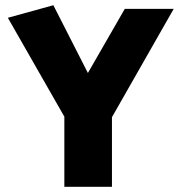

<svg xmlns="http://www.w3.org/2000/svg" viewBox="-20 -714 694 734"><path d="M408 0V-266L644 -680H457L316 -435L184 -694L10 -646L226 -268V0Z"/></svg>

Font: Catamaran Black
Style: Regular
Weight: 900
Designer: Pria Ravichandran
Version: Version 2.000